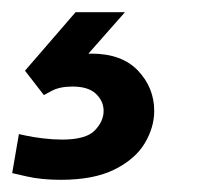

<svg xmlns="http://www.w3.org/2000/svg" viewBox="-63 -44 324 315"><path d="M37 251Q5 251 -19 245.5Q-43 240 -43 240L-32 176Q-32 176 -20.5 178.5Q-9 181 7.5 183Q24 185 39 185Q78 185 92.5 170Q107 155 107 138Q107 122 94.5 110Q82 98 56 98Q35 98 22 105Q9 112 9 112L-22 72L61 -24H142L82 44H87Q137 44 163.5 72Q190 100 190 138Q190 165 174.5 191Q159 217 125 234Q91 251 37 251Z"/></svg>

Font: Be Vietnam Pro Medium
Style: Italic
Weight: 500
Italic angle: -12°
Designer: Lam Bao, Tony Le, Vietanh Nguyen
Foundry: Yellow Type Foundry
Version: Version 1.002; ttfautohint (v1.8.3)